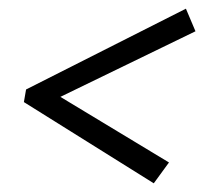

<svg xmlns="http://www.w3.org/2000/svg" viewBox="-20 -501 488 442"><path d="M369 -127 334 -79 35 -266 40 -295 408 -481 430 -429 119 -278Z"/></svg>

Font: Piazzolla
Style: Italic
Weight: 400
Italic angle: -11.3°
Designer: Juan Pablo del Peral
Foundry: Huerta Tipografica
Version: Version 1.330